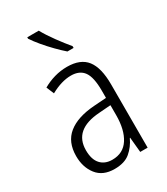

<svg xmlns="http://www.w3.org/2000/svg" viewBox="-192 -849 819 943"><g transform="rotate(-30 217.5 -377.5)"><path d="M219 -542Q295 -542 329.5 -497.5Q364 -453 364 -359V0H322L314 -85H312Q293 -44 261 -17Q229 10 172 10Q106 10 72.5 -33Q39 -76 39 -139Q39 -219 90.5 -260.5Q142 -302 238 -309L309 -314V-355Q309 -431 286 -463Q263 -495 214 -495Q161 -495 99 -461L81 -504Q112 -522 147 -532Q182 -542 219 -542ZM244 -267Q95 -257 95 -140Q95 -88 119 -61.5Q143 -35 185 -35Q247 -35 278.5 -84Q310 -133 310 -216V-272ZM188 -765Q208 -729 238 -688Q268 -647 294 -616V-606H259Q237 -625 211 -651.5Q185 -678 161.5 -706Q138 -734 123 -757V-765Z"/></g></svg>

Font: Noto Sans Telugu Condensed Light
Style: Regular
Weight: 300
Width: 3
Designer: Jelle Bosma - Monotype Design Team
Foundry: Monotype Imaging Inc.
Version: Version 2.005; ttfautohint (v1.8.4.7-5d5b)